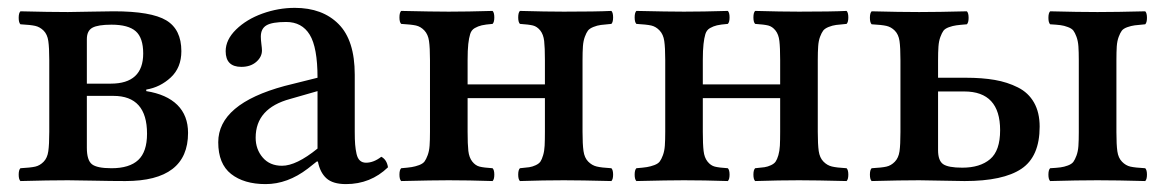

<svg xmlns="http://www.w3.org/2000/svg" viewBox="-20 -461 2980 491"><path d="M202.1 -360.8V-247.1H263.2Q346.2 -247.1 346.2 -324.2Q346.2 -364.3 327.1 -381.1Q308.1 -397.9 265.1 -397.9Q230.5 -397.9 216.3 -390.1Q202.1 -382.3 202.1 -360.8ZM270 -215.8H202.1V-83Q202.1 -51.3 215.1 -41Q228 -30.8 265.1 -30.8Q311 -30.8 333.5 -51.8Q356 -72.8 356 -119.1Q356 -215.8 270 -215.8ZM32.2 2Q27.8 -2.4 27.8 -14.4Q27.8 -26.4 32.2 -30.8Q58.1 -32.2 70.1 -34.9Q82 -37.6 91.6 -47.4Q101.1 -57.1 103.5 -74.2Q106 -91.3 106 -124V-307.1Q106 -339.4 103.5 -356.2Q101.1 -373 91.6 -382.6Q82 -392.1 70.1 -394.8Q58.1 -397.5 32.2 -398.9Q27.8 -403.3 27.8 -415.5Q27.8 -427.7 32.2 -432.1Q106.4 -430.2 153.8 -430.2Q172.9 -430.2 211.4 -431.2Q250 -432.1 271 -432.1Q366.7 -432.1 405.3 -408.9Q443.8 -385.7 443.8 -330.1Q443.8 -288.1 416.7 -262.9Q389.6 -237.8 354 -231.9V-228Q406.2 -219.7 433.6 -192.6Q460.9 -165.5 460.9 -121.1Q460.9 2 300.8 2Q264.6 2 219.5 1Q174.3 0 153.8 0Q104.5 0 32.2 2Z M792 -81.1V-228L722.2 -208Q633.8 -184.1 633.8 -108.9Q633.8 -79.1 651.9 -58.1Q669.9 -37.1 701.2 -37.1Q737.8 -37.1 792 -81.1ZM793 -47.9H790L767.1 -29.8Q715.3 9.8 659.2 9.8Q604 9.8 571 -16.1Q538.1 -42 538.1 -97.2Q538.1 -195.3 708 -241.2L792 -262.2Q792 -339.8 772 -372.3Q752 -404.8 711.9 -404.8Q675.8 -404.8 661.4 -396.2Q647 -387.7 647 -367.2Q647 -359.9 648.4 -348.6Q649.9 -337.4 649.9 -332Q649.9 -315.4 635.3 -302.7Q620.6 -290 597.2 -290Q557.1 -290 557.1 -330.1Q557.1 -359.4 583.7 -385.5Q610.4 -411.6 651.1 -426.3Q691.9 -440.9 733.9 -440.9Q804.7 -440.9 845.9 -399.4Q887.2 -357.9 887.2 -270V-124Q887.2 -104 888.2 -91.6Q889.2 -79.1 891.8 -67.4Q894.5 -55.7 900.6 -50.3Q906.7 -44.9 916 -44.9Q935.5 -44.9 955.1 -60.1Q969.2 -52.7 972.2 -33.2Q927.7 9.8 864.7 9.8Q831.1 9.8 814.7 -5.1Q798.3 -20 793 -47.9Z M1005.9 2Q1001.5 -2.4 1001.5 -14.4Q1001.5 -26.4 1005.9 -30.8Q1023.4 -32.2 1032.7 -33.7Q1042 -35.2 1051.8 -38.8Q1061.5 -42.5 1065.7 -48.1Q1069.8 -53.7 1073.7 -64.2Q1077.6 -74.7 1078.6 -88.6Q1079.6 -102.5 1079.6 -124V-307.1Q1079.6 -339.4 1077.1 -356.2Q1074.7 -373 1065.2 -383.1Q1055.7 -393.1 1043.7 -395.8Q1031.7 -398.4 1005.9 -399.9Q1001.5 -404.3 1001.5 -416.5Q1001.5 -428.7 1005.9 -433.1Q1087.9 -431.2 1127.4 -431.2Q1175.3 -431.2 1239.7 -433.1Q1244.1 -428.7 1244.1 -416.5Q1244.1 -404.3 1239.7 -399.9Q1221.2 -398.4 1211.9 -396.2Q1202.6 -394 1194.1 -389.2Q1185.5 -384.3 1182.4 -374Q1179.2 -363.8 1177.5 -348.4Q1175.8 -333 1175.8 -307.1V-245.1H1373.5V-307.1Q1373.5 -339.4 1371.6 -356.2Q1369.6 -373 1361.6 -383.1Q1353.5 -393.1 1343 -395.8Q1332.5 -398.4 1309.6 -399.9Q1305.2 -404.3 1305.2 -416.5Q1305.2 -428.7 1309.6 -433.1Q1376 -431.2 1421.9 -431.2Q1505.4 -431.2 1543.5 -433.1Q1547.9 -428.7 1547.9 -416.5Q1547.9 -404.3 1543.5 -399.9Q1525.9 -398.4 1516.6 -397.2Q1507.3 -396 1497.6 -392.1Q1487.8 -388.2 1483.6 -382.8Q1479.5 -377.4 1475.6 -366.9Q1471.7 -356.4 1470.7 -342.5Q1469.7 -328.6 1469.7 -307.1V-124Q1469.7 -91.8 1472.2 -74.7Q1474.6 -57.6 1484.1 -47.9Q1493.7 -38.1 1505.9 -35.2Q1518.1 -32.2 1543.5 -30.8Q1547.9 -26.4 1547.9 -14.4Q1547.9 -2.4 1543.5 2Q1463.4 0 1421.9 0Q1371.1 0 1309.6 2Q1305.2 -2.4 1305.2 -14.4Q1305.2 -26.4 1309.6 -30.8Q1325.2 -32.2 1333.5 -33.4Q1341.8 -34.7 1350.1 -38.6Q1358.4 -42.5 1362.1 -47.9Q1365.7 -53.2 1368.9 -64Q1372.1 -74.7 1372.8 -88.6Q1373.5 -102.5 1373.5 -124V-210H1175.8V-124Q1175.8 -91.8 1177.7 -75Q1179.7 -58.1 1187.7 -47.9Q1195.8 -37.6 1206.5 -34.9Q1217.3 -32.2 1239.7 -30.8Q1244.1 -26.4 1244.1 -14.4Q1244.1 -2.4 1239.7 2Q1178.2 0 1127.4 0Q1087.9 0 1005.9 2Z M1607.4 2Q1603 -2.4 1603 -14.4Q1603 -26.4 1607.4 -30.8Q1625 -32.2 1634.3 -33.7Q1643.6 -35.2 1653.3 -38.8Q1663.1 -42.5 1667.2 -48.1Q1671.4 -53.7 1675.3 -64.2Q1679.2 -74.7 1680.2 -88.6Q1681.2 -102.5 1681.2 -124V-307.1Q1681.2 -339.4 1678.7 -356.2Q1676.3 -373 1666.7 -383.1Q1657.2 -393.1 1645.3 -395.8Q1633.3 -398.4 1607.4 -399.9Q1603 -404.3 1603 -416.5Q1603 -428.7 1607.4 -433.1Q1689.5 -431.2 1729 -431.2Q1776.9 -431.2 1841.3 -433.1Q1845.7 -428.7 1845.7 -416.5Q1845.7 -404.3 1841.3 -399.9Q1822.8 -398.4 1813.5 -396.2Q1804.2 -394 1795.7 -389.2Q1787.1 -384.3 1783.9 -374Q1780.8 -363.8 1779.1 -348.4Q1777.3 -333 1777.3 -307.1V-245.1H1975.1V-307.1Q1975.1 -339.4 1973.1 -356.2Q1971.2 -373 1963.1 -383.1Q1955.1 -393.1 1944.6 -395.8Q1934.1 -398.4 1911.1 -399.9Q1906.7 -404.3 1906.7 -416.5Q1906.7 -428.7 1911.1 -433.1Q1977.5 -431.2 2023.4 -431.2Q2106.9 -431.2 2145 -433.1Q2149.4 -428.7 2149.4 -416.5Q2149.4 -404.3 2145 -399.9Q2127.4 -398.4 2118.2 -397.2Q2108.9 -396 2099.1 -392.1Q2089.4 -388.2 2085.2 -382.8Q2081.1 -377.4 2077.1 -366.9Q2073.2 -356.4 2072.3 -342.5Q2071.3 -328.6 2071.3 -307.1V-124Q2071.3 -91.8 2073.7 -74.7Q2076.2 -57.6 2085.7 -47.9Q2095.2 -38.1 2107.4 -35.2Q2119.6 -32.2 2145 -30.8Q2149.4 -26.4 2149.4 -14.4Q2149.4 -2.4 2145 2Q2064.9 0 2023.4 0Q1972.7 0 1911.1 2Q1906.7 -2.4 1906.7 -14.4Q1906.7 -26.4 1911.1 -30.8Q1926.8 -32.2 1935.1 -33.4Q1943.4 -34.7 1951.7 -38.6Q1960 -42.5 1963.6 -47.9Q1967.3 -53.2 1970.5 -64Q1973.6 -74.7 1974.4 -88.6Q1975.1 -102.5 1975.1 -124V-210H1777.3V-124Q1777.3 -91.8 1779.3 -75Q1781.2 -58.1 1789.3 -47.9Q1797.4 -37.6 1808.1 -34.9Q1818.8 -32.2 1841.3 -30.8Q1845.7 -26.4 1845.7 -14.4Q1845.7 -2.4 1841.3 2Q1779.8 0 1729 0Q1689.5 0 1607.4 2Z M2378.9 -227.1V-77.1Q2378.9 -50.3 2391.8 -41.3Q2404.8 -32.2 2440.9 -32.2Q2486.3 -32.2 2512 -54Q2537.6 -75.7 2537.6 -127.9Q2537.6 -227.1 2445.8 -227.1ZM2209 2Q2204.6 -2.4 2204.6 -14.4Q2204.6 -26.4 2209 -30.8Q2234.9 -32.2 2246.8 -34.9Q2258.8 -37.6 2268.3 -47.4Q2277.8 -57.1 2280.3 -74Q2282.7 -90.8 2282.7 -123V-307.1Q2282.7 -339.4 2280.3 -356.2Q2277.8 -373 2268.3 -382.6Q2258.8 -392.1 2246.8 -394.8Q2234.9 -397.5 2209 -398.9Q2204.6 -403.3 2204.6 -415.5Q2204.6 -427.7 2209 -432.1Q2281.2 -430.2 2330.6 -430.2Q2378.4 -430.2 2452.6 -432.1Q2457 -427.7 2457 -415.5Q2457 -403.3 2452.6 -398.9Q2434.6 -397.5 2425.5 -396.2Q2416.5 -395 2406.5 -391.4Q2396.5 -387.7 2392.6 -382.3Q2388.7 -377 2384.8 -366.5Q2380.9 -356 2379.9 -342Q2378.9 -328.1 2378.9 -306.2V-262.2H2449.7Q2491.7 -262.2 2523.9 -256.6Q2556.2 -251 2583 -237.5Q2609.9 -224.1 2624.3 -198.7Q2638.7 -173.3 2638.7 -137.2Q2638.7 -60.5 2592 -29.3Q2545.4 2 2446.8 2Q2428.7 2 2388.9 1Q2349.1 0 2330.6 0Q2283.2 0 2209 2ZM2835 -307.1V-123Q2835 -90.8 2837.4 -74Q2839.8 -57.1 2849.4 -47.4Q2858.9 -37.6 2870.8 -34.9Q2882.8 -32.2 2908.7 -30.8Q2913.1 -26.4 2913.1 -14.4Q2913.1 -2.4 2908.7 2Q2836.4 0 2786.6 0Q2735.8 0 2665.5 2Q2661.1 -2.4 2661.1 -14.4Q2661.1 -26.4 2665.5 -30.8Q2682.6 -31.7 2691.9 -33Q2701.2 -34.2 2710.9 -37.8Q2720.7 -41.5 2724.9 -47.1Q2729 -52.7 2732.9 -63.2Q2736.8 -73.7 2737.8 -87.6Q2738.8 -101.6 2738.8 -123V-307.1Q2738.8 -328.6 2737.8 -342.5Q2736.8 -356.4 2732.9 -366.9Q2729 -377.4 2724.9 -382.8Q2720.7 -388.2 2710.9 -391.8Q2701.2 -395.5 2691.9 -396.7Q2682.6 -397.9 2665.5 -398.9Q2661.1 -403.3 2661.1 -415.5Q2661.1 -427.7 2665.5 -432.1Q2737.8 -430.2 2786.6 -430.2Q2834.5 -430.2 2908.7 -432.1Q2913.1 -427.7 2913.1 -415.5Q2913.1 -403.3 2908.7 -398.9Q2891.1 -397.5 2881.8 -396.2Q2872.6 -395 2862.5 -391.4Q2852.5 -387.7 2848.6 -382.3Q2844.7 -377 2840.8 -366.7Q2836.9 -356.4 2835.9 -342.5Q2835 -328.6 2835 -307.1Z"/></svg>

Font: Common Serif Medium
Style: Regular
Weight: 500
Designer: Philipp H. Poll, Khaled Hosny
Foundry: Stefan Peev, Context Ltd.
Version: Version 1.026